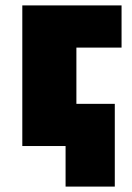

<svg xmlns="http://www.w3.org/2000/svg" viewBox="-20 -540 488 710"><path d="M222.5 150V0H182.5V-156H404.5V150ZM62.5 0V-520H429.5V-364H262.5V0Z"/></svg>

Font: Geologica Black
Style: Regular
Weight: 900
Designer: Sindre Bremnes, Frode Helland
Foundry: Monokrom Skriftforlag AS
Version: Version 1.010;gftools[0.9.28]